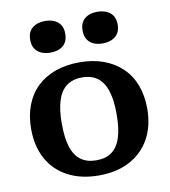

<svg xmlns="http://www.w3.org/2000/svg" viewBox="-87 -851 831 938"><g transform="rotate(-10 329.0 -382.5)"><path d="M286 -699Q286 -660 262.5 -640Q239 -620 199 -620Q160 -620 136 -640Q112 -660 112 -699Q112 -737 136 -757Q160 -777 199 -777Q239 -777 262.5 -757Q286 -737 286 -699ZM546 -699Q546 -660 522 -640Q498 -620 458 -620Q419 -620 395.5 -640Q372 -660 372 -699Q372 -737 395.5 -757Q419 -777 458 -777Q498 -777 522 -757Q546 -737 546 -699ZM617 -269Q617 -183 582 -120Q547 -57 482.5 -22.5Q418 12 329 12Q240 12 175 -22.5Q110 -57 75.5 -120Q41 -183 41 -269Q41 -333 60.5 -385Q80 -437 117.5 -473.5Q155 -510 208.5 -529.5Q262 -549 329 -549Q396 -549 449 -529.5Q502 -510 540 -473.5Q578 -437 597.5 -385Q617 -333 617 -269ZM193 -269Q193 -198 207.5 -152.5Q222 -107 252.5 -85Q283 -63 329 -63Q376 -63 406 -85Q436 -107 450.5 -152.5Q465 -198 465 -269Q465 -338 450.5 -383.5Q436 -429 406 -451.5Q376 -474 329 -474Q283 -474 252.5 -451.5Q222 -429 207.5 -383.5Q193 -338 193 -269Z"/></g></svg>

Font: Roboto Serif SemiBold
Style: Regular
Weight: 600
Designer: Greg Gazdowicz
Foundry: Commercial Type
Version: Version 1.008